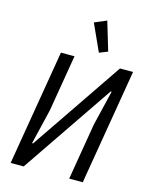

<svg xmlns="http://www.w3.org/2000/svg" viewBox="-137 -1035 874 1121"><g transform="rotate(15 300.0 -474.5)"><path d="M156 -698H238L181 -357L130 -144H136L256 -320L513 -698H592L475 0H393L450 -341L501 -554H495L382 -388L118 0H39ZM296 -918 369 -949 421 -775 370 -755Z"/></g></svg>

Font: iA Writer Mono V
Style: Regular
Weight: 400
Italic angle: -9.5°
Designer: Mike Abbink, Paul van der Laan, Pieter van Rosmalen
Foundry: Bold Monday
Version: Version 2.000